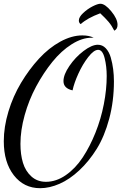

<svg xmlns="http://www.w3.org/2000/svg" viewBox="-20 -906 658 1013"><path d="M474.1 -707H462.9Q413.1 -707 358.4 -672.6Q303.7 -638.2 256.3 -579.6Q209 -521 170.7 -449.7Q132.3 -378.4 110.1 -298.3Q87.9 -218.3 87.9 -147Q87.9 -90.8 101.1 -47.1Q114.3 -3.4 145.5 24.9Q176.8 53.2 222.2 53.2Q276.4 53.2 327.1 18.1Q377.9 -17.1 416.3 -75.2Q454.6 -133.3 483.6 -205.8Q512.7 -278.3 527.8 -356.2Q543 -434.1 543 -504.9Q543 -556.2 532 -599.6Q521 -643.1 498 -643.1Q475.1 -643.1 445.6 -605Q416 -566.9 393.6 -517.6Q371.1 -468.3 362.8 -429.2Q314.9 -439.9 314.9 -478Q314.9 -512.2 346.2 -558.1Q377.4 -604 420.9 -637Q464.4 -669.9 496.1 -669.9Q520.5 -669.9 538.1 -651.4Q555.7 -632.8 564.5 -602.3Q573.2 -571.8 577.1 -540.8Q581.1 -509.8 581.1 -477.1Q581.1 -372.1 556.2 -279.3Q531.2 -186.5 490.5 -120.8Q449.7 -55.2 398.4 -7.3Q347.2 40.5 294.2 63.7Q241.2 86.9 191.9 86.9Q106 86.9 53 18.8Q0 -49.3 0 -161.1Q0 -236.3 24.4 -317.4Q48.8 -398.4 91.1 -469Q133.3 -539.6 185.5 -596.4Q237.8 -653.3 298.1 -686.3Q358.4 -719.2 414.1 -719.2Q450.7 -719.2 474.1 -707ZM405.8 -778.8Q396 -785.2 396 -797.9Q396 -815.9 418.9 -837.4Q441.9 -858.9 468.8 -872.6Q495.6 -886.2 509.8 -886.2Q534.2 -886.2 567.1 -846.4Q600.1 -806.6 600.1 -774.9Q600.1 -752.4 583 -744.1Q569.8 -770.5 553 -790.5Q536.1 -810.5 508.8 -835.9Q441.4 -811 405.8 -778.8Z"/></svg>

Font: Dancing Script OT
Style: Regular
Weight: 400
Foundry: Pablo Impallari. www.impallari.com
Version: Version 1.000